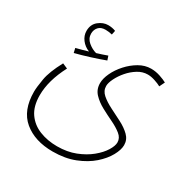

<svg xmlns="http://www.w3.org/2000/svg" viewBox="-159 -601 945 969"><g transform="rotate(30 314.0 -116.5)"><path d="M42 15Q42 -10 50.5 -60Q59 -110 98 -182L128 -169Q76 -70 76 16Q76 80 103.5 119.5Q131 159 177.5 177.5Q224 196 280 196Q339 196 386 177.5Q433 159 466.5 131.5Q500 104 517.5 75.5Q535 47 535 27Q535 1 512 -17.5Q489 -36 455.5 -52Q422 -68 388.5 -86Q355 -104 332 -128.5Q309 -153 309 -189Q309 -216 324.5 -249Q340 -282 367 -312Q394 -342 427.5 -361.5Q461 -381 497 -381Q524 -381 550.5 -372Q577 -363 591 -355L576 -324Q562 -332 539 -339.5Q516 -347 497 -347Q467 -347 439.5 -330Q412 -313 390.5 -288Q369 -263 356 -236.5Q343 -210 343 -192Q343 -164 366 -144Q389 -124 423 -107Q457 -90 491 -72.5Q525 -55 548 -32.5Q571 -10 571 22Q571 49 551.5 84.5Q532 120 494.5 153Q457 186 401.5 208Q346 230 274 230Q170 230 106 177Q42 124 42 15ZM118 -254 112 -280Q133 -285 150 -290Q167 -295 181 -299Q153 -310 135.5 -333Q118 -356 118 -383Q118 -421 144 -442Q170 -463 199 -463Q223 -463 243 -455L238 -431Q217 -436 199 -436Q172 -436 158.5 -420.5Q145 -405 145 -383Q145 -355 167.5 -336Q190 -317 216 -310Q233 -315 247.5 -320Q262 -325 276 -330L284 -306Q249 -293 203.5 -278.5Q158 -264 118 -254Z"/></g></svg>

Font: Noto Sans Arabic UI XCn XLt
Style: Regular
Weight: 200
Width: 2
Designer: Monotype Design Team, Nadine Chahine and Nizar Qandah
Foundry: Monotype Imaging Inc.
Version: Version 2.010; ttfautohint (v1.8.4.7-5d5b)